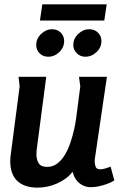

<svg xmlns="http://www.w3.org/2000/svg" viewBox="-20 -849 544 880"><path d="M192 -497 149 -169Q148 -162 147.5 -155.5Q147 -149 147 -142Q147 -117 157.5 -100.5Q168 -84 196 -84Q222 -84 242.5 -99.5Q263 -115 278 -140.5Q293 -166 303 -196Q313 -226 319.5 -255Q326 -284 329 -307L348 -453L342 -497H470L416 -130Q415 -125 414.5 -119.5Q414 -114 414 -109Q414 -96 418.5 -84.5Q423 -73 439 -73Q449 -73 463 -77Q477 -81 487 -85L504 -22Q490 -13 471 -6Q452 1 432.5 5Q413 9 396 9Q376 9 358.5 0Q341 -9 329.5 -24.5Q318 -40 314 -59H310Q297 -42 278.5 -29Q260 -16 239 -7Q218 2 196 6.5Q174 11 153 11Q92 11 59.5 -19.5Q27 -50 27 -111Q27 -128 30 -146L70 -453L65 -497ZM174 -829H469L458 -755H163ZM274 -660.8Q274 -632 252 -610.5Q230 -589 200.7 -589Q177 -589 161.5 -604.7Q146 -620.4 146 -642.8Q146 -672 168.5 -693.5Q190.9 -715 219 -715Q243 -715 258.5 -699.5Q274 -684 274 -660.8ZM445 -660.8Q445 -632 422.5 -610.5Q400 -589 371.2 -589Q348 -589 332 -604.8Q316 -620.5 316 -643Q316 -672 338.5 -693.5Q360.9 -715 389 -715Q413 -715 429 -699.5Q445 -684 445 -660.8Z"/></svg>

Font: Rosario
Style: Italic
Weight: 400
Italic angle: -8.05°
Designer: Hector Gatti
Foundry: Omnibus Type
Version: Version 1.201